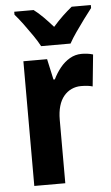

<svg xmlns="http://www.w3.org/2000/svg" viewBox="-54 -803 486 839"><g transform="rotate(-5 188.5 -383.0)"><path d="M318 -557Q330 -557 342.5 -555.5Q355 -554 368 -550L354 -411Q344 -414 332 -415.5Q320 -417 303 -417Q281 -417 261.5 -408Q242 -399 227.5 -381.5Q213 -364 205.5 -338Q198 -312 198 -278V0H62V-547H166L186 -456H192Q205 -483 223.5 -506Q242 -529 266 -543Q290 -557 318 -557ZM145 -606Q134 -627 115.5 -654Q97 -681 77 -708Q57 -735 41 -753V-766H126Q146 -751 166.5 -730.5Q187 -710 209 -685Q232 -711 252 -730Q272 -749 293 -766H377V-753Q362 -734 342.5 -707.5Q323 -681 304.5 -654.5Q286 -628 274 -606Z"/></g></svg>

Font: Noto Sans Khmer Condensed
Style: Bold
Weight: 700
Width: 3
Designer: Danh Hong and the Monotype Design Team
Foundry: Monotype Imaging Inc.
Version: Version 2.004